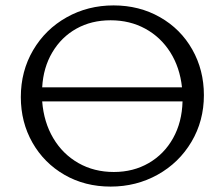

<svg xmlns="http://www.w3.org/2000/svg" viewBox="-20 -684 830 710"><path d="M734 -332Q734 -237 688 -159.5Q642 -82 563 -38Q484 6 389 6Q294 6 218.5 -37.5Q143 -81 100 -156.5Q57 -232 57 -325Q57 -421 102.5 -498.5Q148 -576 226.5 -620Q305 -664 400 -664Q495 -664 571.5 -620.5Q648 -577 691 -501Q734 -425 734 -332ZM136 -361H653Q645 -435 609.5 -491Q574 -547 517 -578Q460 -609 389 -609Q318 -609 262.5 -578Q207 -547 173.5 -490.5Q140 -434 136 -361ZM655 -309H136Q142 -232 177 -173Q212 -114 270 -81Q328 -48 401 -48Q473 -48 530 -81Q587 -114 620 -173Q653 -232 655 -309Z"/></svg>

Font: Ysabeau
Style: Regular
Weight: 400
Designer: Christian Thalmann (Catharsis Fonts)
Version: Version 0.003